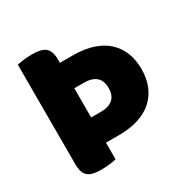

<svg xmlns="http://www.w3.org/2000/svg" viewBox="-145 -757 887 900"><g transform="rotate(-30 298.5 -307.5)"><path d="M234 -386V-228H287Q329 -228 351.5 -247.5Q374 -267 374 -307Q374 -347 351.5 -366.5Q329 -386 287 -386ZM235 -523H306Q367 -523 413.5 -507.5Q460 -492 490.5 -463.5Q521 -435 536.5 -395.5Q552 -356 552 -307Q552 -258 536.5 -218.5Q521 -179 490.5 -150.5Q460 -122 413.5 -106.5Q367 -91 306 -91H235V-1Q224 2 200.5 5Q177 8 154 8Q131 8 113.5 4.5Q96 1 84 -8Q72 -17 66 -33Q60 -49 60 -75V-614Q71 -617 94.5 -620Q118 -623 141 -623Q164 -623 181.5 -619.5Q199 -616 211 -607Q223 -598 229 -582Q235 -566 235 -540Z"/></g></svg>

Font: Baloo Bhai
Style: Regular
Weight: 400
Designer: Supriya Tembe, Noopur Datye and Ek Type
Foundry: Ek Type
Version: Version 1.100;PS 1.000;hotconv 1.0.88;makeotf.lib2.5.647800;